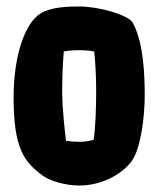

<svg xmlns="http://www.w3.org/2000/svg" viewBox="-20 -557 489 593"><path d="M427 -263C427 -326 423 -420 394 -479C393 -482 391 -484 390 -487C376 -511 286 -537 225 -537C186 -537 138 -535 106 -516C106 -516 106 -516 106 -516C56 -486 22 -382 22 -257C22 -99 54 -58 110 -16L111 -15C137 3 183 16 225 16C288 16 350 -13 385 -57C415 -95 427 -197 427 -263ZM184 -122C180 -155 173 -212 172 -272C172 -317 174 -361 177 -398C192 -401 209 -402 225 -402C239 -402 255 -401 271 -398C275 -361 277 -317 277 -272C277 -225 275 -161 269 -125C254 -121 239 -119 225 -119C213 -119 199 -120 184 -122Z"/></svg>

Font: Manosque
Style: Regular
Weight: 400
Designer: Ariel Martín Pérez
Foundry: Ariel Martín Pérez
Version: Version 1.005;hotconv 1.0.109;makeotfexe 2.5.65596